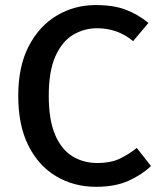

<svg xmlns="http://www.w3.org/2000/svg" viewBox="-20 -724 640 758"><path d="M358 -704Q428 -704 476.2 -685.8Q524.5 -667.5 566 -633.5L505.5 -561.5Q474.5 -587.5 439 -600Q403.5 -612.5 363.5 -612.5Q312 -612.5 268.5 -586.5Q225 -560.5 198.8 -502Q172.5 -443.5 172.5 -346Q172.5 -250.5 197.5 -192Q222.5 -133.5 266 -107Q309.5 -80.5 363.5 -80.5Q419 -80.5 455.5 -98.8Q492 -117 520 -140L576 -68.5Q541.5 -35 488.5 -10.8Q435.5 13.5 359.5 13.5Q272 13.5 202.2 -27.8Q132.5 -69 92.2 -149Q52 -229 52 -346Q52 -462 93.5 -541.8Q135 -621.5 204.5 -662.8Q274 -704 358 -704Z"/></svg>

Font: Fira Code Light Medium
Style: Regular
Weight: 500
Monospace: yes
Version: Version 5.002